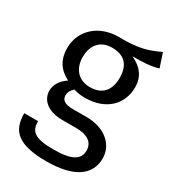

<svg xmlns="http://www.w3.org/2000/svg" viewBox="-205 -743 973 1083"><g transform="rotate(30 281.0 -201.5)"><path d="M532 -633C465 -603 414 -579 272 -582C147 -582 53 -500 53 -383C53 -310 83 -260 149 -226C108 -199 86 -162 86 -125C86 -68 132 -17 233 -17H323C394 -17 437 10 437 64C437 121 394 152 271 152C146 152 117 122 117 57H27C27 173 85 230 271 230C447 230 538 167 538 57C538 -33 460 -100 343 -100H253C194 -100 178 -121 178 -147C178 -167 190 -188 206 -200C230 -192 253 -189 279 -189C415 -189 496 -270 496 -382C496 -448 462 -496 395 -526C460 -526 514 -528 562 -543ZM272 -511C353 -511 394 -468 394 -384C394 -302 352 -255 274 -255C197 -255 154 -308 154 -383C154 -458 195 -511 272 -511Z"/></g></svg>

Font: Glow Sans SC Normal Medium
Style: Regular
Weight: 600
Designer: Ryoko NISHIZUKA (kana, bopomofo & ideographs); Paul D. Hunt (Latin, Greek & Cyrillic); Sandoll Communications, Soo-young
Version: Version 0.93